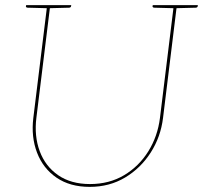

<svg xmlns="http://www.w3.org/2000/svg" viewBox="-20 -720 792 749"><path d="M330 9Q253 9 200.5 -27Q148 -63 124.5 -124.5Q101 -186 110 -260L164 -700H176L122 -261Q113 -189 135 -130Q157 -71 207 -36.5Q257 -2 331 -2Q406 -2 464 -36.5Q522 -71 558.5 -129.5Q595 -188 604 -260L658 -700H670L616 -260Q607 -186 568 -125Q529 -64 468 -27.5Q407 9 330 9ZM167 -700 164 -688 88 -690Q85 -690 83 -691.5Q81 -693 81 -695L82 -700ZM258 -700 257 -695Q257 -693 254.5 -691.5Q252 -690 250 -690L172 -688L173 -700ZM661 -700 658 -688 582 -690Q579 -690 577 -691.5Q575 -693 575 -695L576 -700ZM752 -700 751 -695Q751 -693 748.5 -691.5Q746 -690 744 -690L666 -688L667 -700Z"/></svg>

Font: Aleo Thin
Style: Italic
Weight: 250
Italic angle: -7°
Designer: Alessio Laiso
Foundry: Alessio Laiso
Version: Version 2.001;gftools[0.9.29]